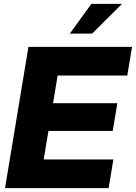

<svg xmlns="http://www.w3.org/2000/svg" viewBox="-20 -969 700 989"><path d="M5.9 0 126.5 -727.5H660.2L635.7 -580.1H276.9L253.4 -437.5H584.5L560.5 -294.4H229.5L205.1 -147.5H564L539.6 0ZM339.8 -795.9 450.7 -949.2H608.4L454.6 -795.9Z"/></svg>

Font: Inter 28pt ExtraBold
Style: Italic
Weight: 800
Italic angle: -9.3988°
Designer: Rasmus Andersson
Foundry: rsms
Version: Version 4.001;git-66647c0bb